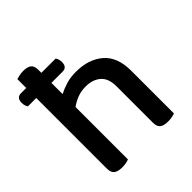

<svg xmlns="http://www.w3.org/2000/svg" viewBox="-183 -796 933 933"><g transform="rotate(-45 283.5 -330.0)"><path d="M13 -528Q10 -533 7 -541.5Q4 -550 4 -561Q4 -597 35 -597H71V-658Q78 -660 91 -663Q104 -666 119 -666Q148 -666 161.5 -655Q175 -644 175 -618V-597H273Q283 -584 283 -563Q283 -528 252 -528H175V-451Q198 -463 228.5 -472.5Q259 -482 297 -482Q384 -482 437.5 -436Q491 -390 491 -296V-2Q484 1 471 3.5Q458 6 444 6Q414 6 400.5 -5Q387 -16 387 -42V-292Q387 -347 357.5 -372.5Q328 -398 280 -398Q248 -398 221.5 -387.5Q195 -377 175 -362V-2Q168 1 155.5 3.5Q143 6 128 6Q99 6 85 -5Q71 -16 71 -42V-528Z"/></g></svg>

Font: Baloo 2 Latin Medium
Style: Regular
Weight: 500
Designer: Sarang Kulkarni and Ek Type
Foundry: Ek Type
Version: Version 1.001